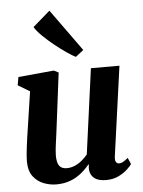

<svg xmlns="http://www.w3.org/2000/svg" viewBox="-59 -918 726 975"><g transform="rotate(-5 304.0 -431.0)"><path d="M188 10Q157 10 125.5 -1.8Q94 -13.5 72.2 -41Q50.5 -68.5 49.5 -116Q49.5 -133.5 51.2 -154.2Q53 -175 56 -198.2Q59 -221.5 62.5 -245.5Q66 -269.5 69.5 -292L96.5 -472.5L36.5 -508.5L44 -550L225.5 -567L249.5 -555L216 -288.5Q213.5 -267 210.5 -245.2Q207.5 -223.5 204.8 -203.5Q202 -183.5 200.2 -166.5Q198.5 -149.5 198.5 -137.5Q198.5 -112 204 -96.5Q209.5 -81 220.8 -74.2Q232 -67.5 249 -67.5Q270 -67.5 289.8 -76Q309.5 -84.5 326.2 -98.5Q343 -112.5 355.5 -128L414.5 -562.5H560L496.5 -105.5Q494 -86 499.5 -77.2Q505 -68.5 515.5 -68.5Q524.5 -68.5 533.8 -73.2Q543 -78 561 -92.5L575 -60Q570 -51.5 552.5 -34.8Q535 -18 507.2 -4Q479.5 10 442.5 10Q404 10 384.2 -4.8Q364.5 -19.5 360.5 -44.5Q360 -47 359.8 -50.8Q359.5 -54.5 359.8 -58.8Q360 -63 360.5 -67.5Q361 -72 361.5 -76L359.5 -77Q346.5 -61.5 330.2 -46Q314 -30.5 293 -17.8Q272 -5 246 2.5Q220 10 188 10ZM343.5 -626.5Q328.5 -633.5 299.8 -653Q271 -672.5 239 -698.2Q207 -724 180.2 -750.2Q153.5 -776.5 142.5 -796L230 -872L384 -658Z"/></g></svg>

Font: Merriweather 20pt ExtraBold
Style: Italic
Weight: 800
Italic angle: -7.8°
Version: Version 2.101